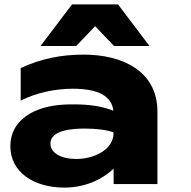

<svg xmlns="http://www.w3.org/2000/svg" viewBox="-20 -836 866 872"><path d="M496 0H695V-329C695 -516 532 -588 360 -588C257 -588 165 -569 74 -527V-379C145 -415 231 -433 310 -433C430 -433 487 -398 495 -333C488 -336 480 -339 472 -341C434 -354 382 -362 315 -362C302 -362 287 -362 272 -361C133 -354 27 -290 27 -172C27 -55 132 16 272 16C369 16 447 -23 496 -70ZM164 -627H326L412 -717L498 -627H659L516 -816H307ZM496 -234C496 -153 403 -114 327 -114C256 -114 209 -142 209 -184C209 -249 321 -252 366 -252C417 -252 470 -246 496 -234Z"/></svg>

Font: Bounded
Style: Bold
Weight: 700
Designer: Vlad Churkin
Version: Version 3.0